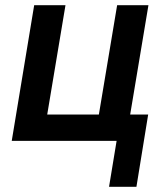

<svg xmlns="http://www.w3.org/2000/svg" viewBox="-20 -540 640 736"><path d="M398 176 427 0H25L111 -520H231L161 -101H359L429 -520H549L479 -101H548L503 176Z"/></svg>

Font: Iosevka Aile Oblique
Style: Bold
Weight: 700
Italic angle: -9°
Designer: Belleve Invis
Foundry: Belleve Invis
Version: Version 31.1.0; ttfautohint (v1.8.4)